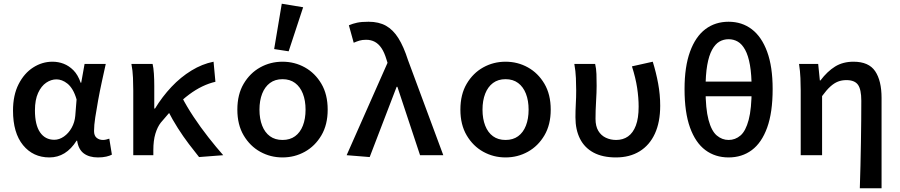

<svg xmlns="http://www.w3.org/2000/svg" viewBox="-20 -835 4840 1033"><path d="M246 12Q158 12 104 -54Q50 -120 50 -240Q50 -323 80 -382Q110 -441 158.5 -472Q207 -503 262 -503Q294 -503 322.5 -492Q351 -481 375 -457Q399 -433 414 -390H417L435 -491H549Q539 -446 528 -395.5Q517 -345 508 -295.5Q499 -246 492.5 -203.5Q486 -161 486 -130Q486 -105 500 -93.5Q514 -82 534 -82Q542 -82 550.5 -84Q559 -86 568 -89L582 -3Q571 3 552 7.5Q533 12 507 12Q460 12 431 -9.5Q402 -31 395 -78H392Q335 12 246 12ZM272 -83Q299 -83 324 -100.5Q349 -118 365.5 -147.5Q382 -177 385 -212L392 -300Q383 -331 370.5 -352Q358 -373 343 -385Q328 -397 313 -402.5Q298 -408 284 -408Q255 -408 228.5 -390Q202 -372 185 -335Q168 -298 168 -241Q168 -163 195.5 -123Q223 -83 272 -83Z M697 0V-348Q697 -378 695.5 -416.5Q694 -455 687 -491H801Q806 -470 808 -438.5Q810 -407 810 -373V-251H814Q853 -315 902.5 -367.5Q952 -420 1010 -455.5Q1068 -491 1129 -503L1139 -395Q1104 -387 1068.5 -370Q1033 -353 997.5 -326.5Q962 -300 924 -262.5Q886 -225 845 -175Q827 -152 816 -115.5Q805 -79 805 -27V0ZM1051 10Q1026 -21 996 -60.5Q966 -100 937 -145.5Q908 -191 883 -240L958 -314Q984 -263 1021.5 -206.5Q1059 -150 1101 -96.5Q1143 -43 1181 0Z M1500 12Q1435 12 1380 -18.5Q1325 -49 1291 -106.5Q1257 -164 1257 -245Q1257 -327 1291 -384.5Q1325 -442 1380 -472.5Q1435 -503 1500 -503Q1565 -503 1620 -472.5Q1675 -442 1709 -384.5Q1743 -327 1743 -245Q1743 -164 1709 -106.5Q1675 -49 1620 -18.5Q1565 12 1500 12ZM1500 -82Q1540 -82 1567.5 -102Q1595 -122 1609.5 -159Q1624 -196 1624 -245Q1624 -294 1609.5 -331Q1595 -368 1567.5 -388.5Q1540 -409 1500 -409Q1460 -409 1432.5 -388.5Q1405 -368 1390.5 -331Q1376 -294 1376 -245Q1376 -196 1390.5 -159Q1405 -122 1432.5 -102Q1460 -82 1500 -82ZM1533 -559 1455 -571 1496 -815 1611 -796Z M1969 10 1845 0 2065 -497 2059 -516Q2048 -553 2032.5 -576Q2017 -599 1996.5 -610Q1976 -621 1950 -621Q1929 -621 1914 -616.5Q1899 -612 1883 -605L1857 -699Q1878 -708 1901.5 -713Q1925 -718 1963 -718Q2018 -718 2056.5 -696.5Q2095 -675 2123.5 -629.5Q2152 -584 2175 -512L2365 0H2240L2118 -368H2114Z M2700 12Q2635 12 2580 -18.5Q2525 -49 2491 -106.5Q2457 -164 2457 -245Q2457 -327 2491 -384.5Q2525 -442 2580 -472.5Q2635 -503 2700 -503Q2765 -503 2820 -472.5Q2875 -442 2909 -384.5Q2943 -327 2943 -245Q2943 -164 2909 -106.5Q2875 -49 2820 -18.5Q2765 12 2700 12ZM2700 -82Q2740 -82 2767.5 -102Q2795 -122 2809.5 -159Q2824 -196 2824 -245Q2824 -294 2809.5 -331Q2795 -368 2767.5 -388.5Q2740 -409 2700 -409Q2660 -409 2632.5 -388.5Q2605 -368 2590.5 -331Q2576 -294 2576 -245Q2576 -196 2590.5 -159Q2605 -122 2632.5 -102Q2660 -82 2700 -82Z M3294 12Q3222 12 3173.5 -14Q3125 -40 3100.5 -88.5Q3076 -137 3076 -204Q3076 -240 3078 -276Q3080 -312 3080 -348Q3080 -378 3078.5 -415Q3077 -452 3070 -491H3182Q3188 -466 3189 -436.5Q3190 -407 3190 -373Q3190 -340 3187 -290Q3184 -240 3184 -196Q3184 -156 3199 -131Q3214 -106 3239.5 -94Q3265 -82 3295 -82Q3332 -82 3359 -101Q3386 -120 3401 -159.5Q3416 -199 3416 -261Q3416 -309 3408 -362Q3400 -415 3380 -478L3492 -503Q3510 -445 3521 -385.5Q3532 -326 3532 -266Q3532 -178 3503.5 -116Q3475 -54 3421.5 -21Q3368 12 3294 12Z M3900 12Q3828 12 3775 -27.5Q3722 -67 3692.5 -148.5Q3663 -230 3663 -356Q3663 -476 3692.5 -557Q3722 -638 3775 -678Q3828 -718 3900 -718Q3972 -718 4025 -677.5Q4078 -637 4107.5 -556.5Q4137 -476 4137 -356Q4137 -230 4107.5 -148.5Q4078 -67 4025 -27.5Q3972 12 3900 12ZM3900 -82Q3936 -82 3964 -106Q3992 -130 4008 -190Q4024 -250 4024 -356Q4024 -433 4015 -484.5Q4006 -536 3989 -567Q3972 -598 3949.5 -611Q3927 -624 3900 -624Q3873 -624 3850.5 -611Q3828 -598 3811 -567Q3794 -536 3785 -484.5Q3776 -433 3776 -356Q3776 -250 3792 -190Q3808 -130 3836.5 -106Q3865 -82 3900 -82ZM3726 -317V-396H4074V-317Z M4606 178Q4608 119 4609.5 56Q4611 -7 4612 -69Q4613 -131 4613.5 -188.5Q4614 -246 4614 -293Q4614 -354 4596 -379Q4578 -404 4534 -404Q4509 -404 4488.5 -396Q4468 -388 4447.5 -369.5Q4427 -351 4403 -318V0H4288V-348Q4288 -378 4286.5 -415Q4285 -452 4279 -491H4382L4391 -402H4394Q4431 -451 4473 -477Q4515 -503 4572 -503Q4654 -503 4688.5 -452Q4723 -401 4723 -308V178Z"/></svg>

Font: Source Code Pro SemiBold
Style: Regular
Weight: 600
Monospace: yes
Designer: Paul D. Hunt, Teo Tuominen
Foundry: Adobe Systems Incorporated
Version: Version 1.018;hotconv 1.0.116;makeotfexe 2.5.65601